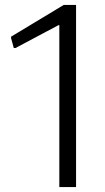

<svg xmlns="http://www.w3.org/2000/svg" viewBox="-20 -760 428 780"><path d="M221 -658H218L43 -565H36L25 -605V-611L239 -740H289V0H221Z"/></svg>

Font: Encode Sans Normal
Style: Light
Weight: 300
Designer: Pablo Impallari, Andres Torresi
Foundry: Pablo Impallari, Andres Torresi
Version: Version 1.000; ttfautohint (v1.00) -l 8 -r 50 -G 200 -x 14 -